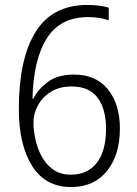

<svg xmlns="http://www.w3.org/2000/svg" viewBox="-20 -744 553 775"><path d="M56 -304Q56 -506 123.5 -615Q191 -724 333 -724Q383 -724 419 -713V-662Q382 -675 335 -675Q224 -675 169.5 -590Q115 -505 111 -346H115Q132 -382 172 -412.5Q212 -443 279 -443Q367 -443 415.5 -383.5Q464 -324 464 -225Q464 -119 412 -54Q360 11 267 11Q163 11 109.5 -74.5Q56 -160 56 -304ZM266 -39Q333 -39 370.5 -86.5Q408 -134 408 -225Q408 -304 374 -349.5Q340 -395 269 -395Q221 -395 186.5 -374Q152 -353 133.5 -319.5Q115 -286 115 -250Q115 -220 122.5 -183.5Q130 -147 147.5 -114Q165 -81 194 -60Q223 -39 266 -39Z"/></svg>

Font: Noto Sans Georgian SemiCondensed Light
Style: Regular
Weight: 300
Width: 4
Designer: Monotype Design Team, Akaki Razmadze
Foundry: Google LLC
Version: Version 2.005; ttfautohint (v1.8.4.7-5d5b)